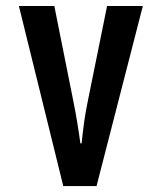

<svg xmlns="http://www.w3.org/2000/svg" viewBox="-20 -585 540 640"><path d="M43 -564.9H161.1L225.1 -244.6Q238.3 -178.2 248 -106.9H252Q259.8 -186 272 -244.6L336.9 -564.9H456.1L301.8 35.2H190.9Z"/></svg>

Font: BIZ UDGothic
Style: Bold
Weight: 700
Monospace: yes
Designer: TypeBank Co., Ltd.
Foundry: Morisawa Inc.
Version: Version 1.05